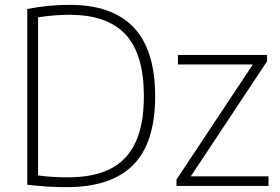

<svg xmlns="http://www.w3.org/2000/svg" viewBox="-20 -767 1156 792"><path d="M92.5 -5V-730Q180 -747 267.5 -747Q443 -747 531.5 -653.8Q620 -560.5 620 -370Q620 -177.5 529 -86.2Q438 5 255.5 5Q214.5 5 177.5 2.8Q140.5 0.5 92.5 -5ZM573.5 -370Q573.5 -543.5 498 -624.8Q422.5 -706 266 -706Q205.5 -706 137 -695.5V-43.5Q191 -35.5 259.5 -35.5Q365.5 -35.5 434.8 -70.2Q504 -105 538.8 -179Q573.5 -253 573.5 -370ZM767 -39.5H1087.5V0H708V-26.5L1023 -501H714V-540.5H1081.5V-514Z"/></svg>

Font: Encode Sans ExtraLight
Style: Regular
Weight: 275
Designer: Multiple Designers
Foundry: Impallari Type
Version: Version 2.000